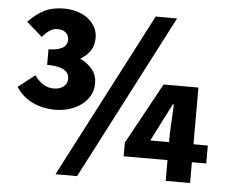

<svg xmlns="http://www.w3.org/2000/svg" viewBox="-54 -819 1046 894"><g transform="rotate(5 469.5 -372.0)"><path d="M546 -161 702 -446H865V-181H932V-97H865V0H751V-97H546ZM104 -437Q125 -408 146.5 -395.5Q168 -383 195 -383Q221 -383 239 -396.5Q257 -410 257 -434Q257 -490 154 -490V-563Q194 -563 217.5 -575.5Q241 -588 241 -615Q241 -636 226.5 -648Q212 -660 189 -660Q167 -660 149.5 -647.5Q132 -635 118 -617L44 -682Q82 -721 119.5 -739.5Q157 -758 211 -758Q242 -758 270.5 -749.5Q299 -741 320.5 -725Q342 -709 355 -686Q368 -663 368 -634Q368 -599 351.5 -574.5Q335 -550 305 -532Q339 -516 361.5 -489Q384 -462 384 -423Q384 -392 370 -366.5Q356 -341 332 -323Q308 -305 276.5 -295Q245 -285 210 -285Q150 -285 102.5 -308Q55 -331 26 -376ZM638 -758H738L338 14H237ZM751 -181V-223L758 -358H753L663 -181Z"/></g></svg>

Font: Kinto Sans Black
Style: Regular
Weight: 900
Designer: Authors: Ryoko NISHIZUKA  (kana & ideographs); Paul D. Hunt (Latin, Greek & Cyrillic); Wenlong ZHANG  (bopomofo); Sandol
Foundry: Adobe Systems Incorporated, ookami Inc.
Version: Version 0.001